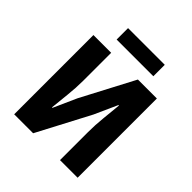

<svg xmlns="http://www.w3.org/2000/svg" viewBox="-220 -970 1117 1117"><g transform="rotate(45 338.0 -411.5)"><path d="M77 0V-652H223V-422Q223 -364 216 -300Q209 -236 204 -184H208L272 -327L443 -652H599V0H454V-231Q454 -289 460.5 -351Q467 -413 472 -467H468L404 -325L233 0ZM191 -729V-823H493V-729Z"/></g></svg>

Font: Font
Style: ¶
Weight: 700
Designer: Paul D. Hunt
Foundry: Adobe Systems Incorporated
Version: Version 3.000